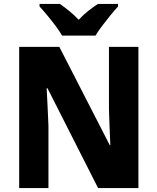

<svg xmlns="http://www.w3.org/2000/svg" viewBox="-20 -951 796 971"><path d="M680 0H476L220 -505H216Q219 -454 221 -405.5Q223 -357 225 -315V0H77V-714H280L535 -217H538Q536 -267 534 -313Q532 -359 531 -400V-714H680ZM294 -771Q282 -792 261.5 -819.5Q241 -847 219 -873.5Q197 -900 180 -918V-931H283Q305 -916 329.5 -896Q354 -876 378 -851Q402 -877 427 -896.5Q452 -916 475 -931H577V-918Q560 -900 538.5 -873.5Q517 -847 496.5 -820Q476 -793 463 -771Z"/></svg>

Font: Noto Sans Malayalam SemiCondensed ExtraBold
Style: Regular
Weight: 800
Width: 4
Designer: Jelle Bosma - Monotype Design Team
Foundry: Monotype Imaging Inc.
Version: Version 2.104; ttfautohint (v1.8.4.7-5d5b)